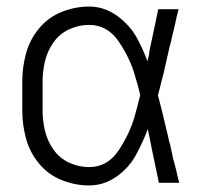

<svg xmlns="http://www.w3.org/2000/svg" viewBox="-20 -558 615 586"><path d="M252 8Q209 8 168 -8.5Q127 -25 99 -59Q71 -93 59.5 -135Q48 -177 48 -220V-310Q48 -353 59.5 -395Q71 -437 99 -471Q127 -505 168 -521.5Q209 -538 252 -538Q298 -538 337 -510Q376 -482 398 -442Q417 -407 430 -371L435 -392L436 -402L440 -421L443 -435L445 -444L447 -454L449 -463L450 -468L453 -482L454 -487L456 -497L458 -506L460 -516L463 -530H525Q519 -507 514 -483L512 -474Q508 -457 504 -441L502 -431L498 -417L496 -408Q489 -379 483 -351L482 -346L480 -337Q471 -302 462 -267Q474 -223 484 -179L492 -146L494 -137L496 -127L499 -118L501 -108L503 -99L505 -90L508 -75L512 -61L518 -38L520 -28L527 0H465L464 -5L462 -14L460 -24L458 -33L456 -43L454 -52L453 -57L451 -67L449 -76L447 -86L445 -95L442 -110Q437 -137 431 -164Q417 -126 397 -89Q376 -48 337 -20Q298 8 252 8ZM252 -48Q308 -48 342 -99Q376 -150 391 -203Q400 -235 408 -268Q401 -298 392 -327Q377 -380 342.5 -431Q308 -482 252 -482Q220 -482 191 -468.5Q162 -455 143.5 -429Q125 -403 117.5 -372Q110 -341 110 -310V-220Q110 -189 117.5 -158Q125 -127 143.5 -101Q162 -75 191 -61.5Q220 -48 252 -48Z"/></svg>

Font: Jozsika Light
Style: Regular
Weight: 300
Monospace: yes
Designer: Belleve Invis
Foundry: Belleve Invis
Version: 2.1.0